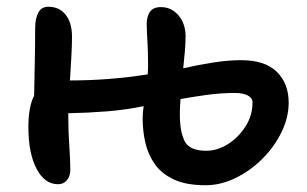

<svg xmlns="http://www.w3.org/2000/svg" viewBox="-20 -534 908 568"><path d="M152 11Q112 11 88 -35Q64 -81 64 -157Q64 -219 81 -251Q82 -302 83 -355Q84 -408 84 -451Q84 -478 93 -496Q102 -514 123 -514Q156 -514 174.5 -490Q193 -466 193 -426Q193 -400 191 -365Q189 -330 187 -296Q245 -296 302.5 -300.5Q360 -305 417 -314Q418 -329 418 -341Q418 -383 416 -415Q414 -447 414 -463Q414 -485 423.5 -499Q433 -513 456 -513Q487 -513 508 -488.5Q529 -464 529 -426Q529 -407 527 -383Q525 -359 522 -332Q561 -341 607.5 -348.5Q654 -356 693 -356Q764 -356 799 -321.5Q834 -287 834 -230Q834 -187 813 -143.5Q792 -100 756.5 -64.5Q721 -29 677 -7.5Q633 14 588 14Q531 14 494.5 -3Q458 -20 438 -48.5Q418 -77 410 -112Q402 -147 402 -184Q402 -199 405 -220Q353 -209 295.5 -204.5Q238 -200 182 -199Q182 -197 182 -194Q182 -144 185 -102Q188 -60 188 -31Q188 -13 178 -1Q168 11 152 11ZM512 -196Q512 -144 526.5 -116Q541 -88 590 -88Q623 -88 654 -107.5Q685 -127 706 -159.5Q727 -192 727 -231Q727 -244 713 -251.5Q699 -259 674 -259Q633 -259 590 -253Q547 -247 514 -241Q512 -216 512 -196Z"/></svg>

Font: Shantell Sans Normal
Style: Regular
Weight: 500
Designer: Stephen Nixon, Anya Danilova, Shantell Martin
Foundry: Arrow Type
Version: Version 1.009;[a7da0bfa3]